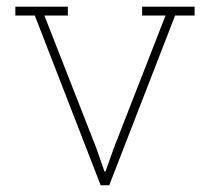

<svg xmlns="http://www.w3.org/2000/svg" viewBox="-20 -548 609 568"><path d="M498 -502 303.2 0H277.8L83 -502H25.4V-528.3H180.7V-502H111.3L264.2 -111.8L289.1 -40.5H292L317.4 -111.8L469.7 -502H400.4V-528.3H555.7V-502Z"/></svg>

Font: Battambang Thin
Style: Regular
Weight: 100
Designer: Danh Hong
Version: Version 8.002; ttfautohint (v1.8.3)